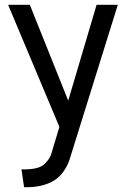

<svg xmlns="http://www.w3.org/2000/svg" viewBox="-20 -532 533 805"><path d="M160 161Q172 152 182 138.5Q192 125 196 110L229 0L14 -512H105L266 -110L385 -512H474L272 136Q264 161 248 184.5Q232 208 211 222Q161 255 81 253L70 178Q133 180 160 161Z"/></svg>

Font: Bellota Text
Style: Bold
Weight: 700
Designer: Kemie Guaida
Foundry: Kemie Guaida
Version: Version 4.001